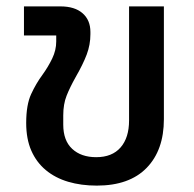

<svg xmlns="http://www.w3.org/2000/svg" viewBox="-20 -569 606 601"><path d="M283 12Q234 12 193.5 0Q153 -12 123.5 -36.5Q94 -61 78 -97.5Q62 -134 62 -184Q62 -241 77.5 -274.5Q93 -308 113 -335Q131 -360 143.5 -386Q156 -412 156 -439V-458H55V-549H169Q214 -549 238.5 -527.5Q263 -506 263 -469V-462Q263 -429 251.5 -398.5Q240 -368 217 -328Q199 -296 188.5 -269.5Q178 -243 178 -208V-179Q178 -129 206 -103Q234 -77 281 -77Q331 -77 357.5 -107.5Q384 -138 384 -192V-549H493V-196Q493 -99 439 -43.5Q385 12 283 12Z"/></svg>

Font: IBM Plex Thai Medium
Style: Regular
Weight: 500
Designer: Mike Abbink, Paul van der Laan, Pieter van Rosmalen, Ben Mitchell, Mark Frömberg
Foundry: Bold Monday
Version: Version 1.0